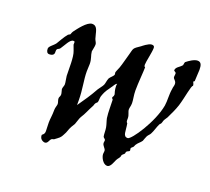

<svg xmlns="http://www.w3.org/2000/svg" viewBox="-84 -511 703 643"><g transform="rotate(20 267.5 -189.5)"><path d="M533 -323C533 -329 529 -334 529 -336C529 -338 532 -336 533 -340C533 -353 535 -368 535 -380C535 -396 532 -407 519 -407C507 -407 491 -396 481 -388C479 -386 479 -378 478 -376C469 -365 458 -363 456 -351C456 -345 464 -348 464 -340C464 -336 463 -333 463 -329C463 -321 474 -319 474 -307C474 -300 471 -295 471 -289C467 -267 470 -246 467 -228C456 -166 400 -83 387 -83C369 -83 374 -103 369 -129C368 -130 365 -132 365 -138C365 -141 365 -144 365 -146C365 -158 358 -166 358 -175C358 -182 361 -187 361 -198C361 -210 357 -225 357 -242C357 -269 361 -310 361 -326C358 -326 357 -331 357 -333C357 -345 366 -381 366 -396C366 -404 361 -405 356 -405C345 -405 325 -388 325 -388C298 -370 303 -372 296 -348C290 -328 287 -313 281 -296C277 -286 273 -278 273 -275C273 -273 274 -271 274 -269C274 -263 263 -256 259 -249C255 -240 255 -231 252 -224C248 -216 242 -210 237 -202C221 -173 208 -155 190 -129C190 -135 190 -141 190 -147C190 -184 182 -216 182 -246C182 -255 183 -265 183 -273C183 -291 176 -301 175 -315C175 -318 179 -332 179 -340C179 -347 175 -350 172 -358C165 -379 166 -402 145 -402C127 -402 102 -367 95 -358C91 -353 90 -349 88 -344C87 -343 82 -341 81 -340C70 -327 62 -311 55 -300C48 -290 33 -282 33 -273C33 -263 37 -257 44 -257C60 -257 61 -266 61 -269C61 -270 61 -272 61 -274C61 -286 68 -282 73 -289C83 -303 93 -327 105 -327C107 -327 110 -327 110 -324V-316C109 -317 110 -315 117 -296C125 -277 123 -234 124 -209C125 -198 128 -188 128 -180C128 -175 124 -168 124 -162C125 -156 128 -149 128 -144C128 -136 124 -135 124 -129C124 -122 128 -116 128 -110C128 -105 124 -96 124 -89C124 -67 121 -56 121 -42C121 -30 122 -20 122 -11C122 2 113 3 113 6C113 24 130 26 131 26C144 26 142 7 153 6C158 6 161 1 165 -1C179 -11 179 -15 187 -30C196 -56 199 -56 205 -67C209 -77 212 -90 216 -96C226 -111 231 -126 241 -144C243 -147 243 -151 245 -154C246 -157 251 -160 252 -162C254 -167 253 -177 255 -184C264 -210 270 -212 277 -224C283 -231 284 -238 292 -242C291 -239 291 -236 291 -233C291 -222 295 -208 296 -206V-204C296 -198 292 -196 292 -193C292 -190 295 -189 296 -187C297 -166 296 -144 299 -122C301 -112 305 -103 307 -92C309 -81 308 -69 310 -60C312 -55 318 -55 318 -49C318 -46 317 -43 317 -41C317 -30 329 -25 329 -16C329 -12 328 -8 328 -5C328 6 339 28 354 28C366 28 372 7 376 -1C380 -9 386 -12 387 -20C387 -26 397 -28 397 -34C397 -43 409 -41 409 -47C409 -49 408 -52 408 -54C408 -57 414 -60 416 -63C417 -65 418 -68 419 -70C426 -81 432 -83 438 -92C440 -97 442 -104 445 -110C448 -116 454 -120 456 -125C462 -136 465 -150 471 -162C473 -166 476 -165 478 -173C479 -180 485 -188 489 -194C499 -215 505 -227 511 -245C521 -277 527 -322 533 -322Z"/></g></svg>

Font: Jim Nightshade
Style: Regular
Weight: 400
Designer: Astigmatic (AOETI)
Foundry: Astigmatic (AOETI)
Version: Version 1.000